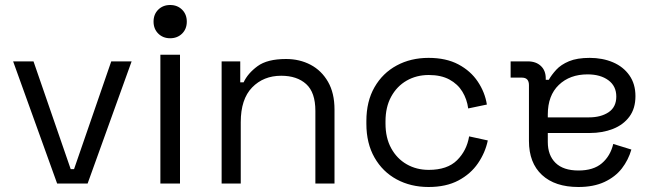

<svg xmlns="http://www.w3.org/2000/svg" viewBox="-20 -734 2609 768"><path d="M208.5 0 32.5 -488.5H114L262.8 -57.5H276.2L425 -488.5H506.5L330.5 0Z M700 -515V0H621.5V-515ZM727.2 -647.4Q727.2 -618.2 708.4 -599.6Q689.5 -581 660.6 -581Q631.8 -581 613 -599.7Q594.2 -618.4 594.2 -647.6Q594.2 -676.8 613 -695.4Q631.8 -714 660.6 -714Q689.5 -714 708.4 -695.3Q727.2 -676.6 727.2 -647.4Z M866.5 0V-488.5H941V-404.8H954.5Q971 -440.5 1010 -469.2Q1049 -498 1124.2 -498Q1178.5 -498 1222.4 -474.9Q1266.2 -451.8 1292.1 -406.8Q1318 -361.8 1318 -296V0H1241.5V-290.5Q1241.5 -364.5 1204.6 -397.8Q1167.8 -431 1104.8 -431Q1034 -431 988.5 -384.2Q943 -337.5 943 -245.2V0Z M1445.5 -238.8V-249.8Q1445.5 -328.5 1478 -385.1Q1510.5 -441.8 1566.8 -472.1Q1623 -502.5 1694.2 -502.5Q1764.5 -502.5 1813.6 -476.4Q1862.8 -450.2 1891.2 -407.5Q1919.8 -364.8 1927.5 -315.8L1852.8 -300.2Q1848 -337 1829.5 -367.4Q1811 -397.8 1777.6 -415.9Q1744.2 -434 1695 -434Q1645.8 -434 1606.6 -411.5Q1567.5 -389 1544.8 -347.5Q1522 -306 1522 -248.5V-240Q1522 -182.5 1544.8 -141Q1567.5 -99.5 1606.6 -77Q1645.8 -54.5 1695 -54.5Q1769.2 -54.5 1808.1 -93Q1847 -131.5 1856.5 -188.5L1931.2 -172.2Q1921.2 -123.8 1892 -81Q1862.8 -38.2 1813.6 -12.1Q1764.5 14 1694.2 14Q1623 14 1566.8 -16.4Q1510.5 -46.8 1478 -103.8Q1445.5 -160.8 1445.5 -238.8Z M2521.8 -349.5Q2521.8 -300 2497.6 -267.4Q2473.5 -234.8 2431.9 -218.4Q2390.2 -202 2338.8 -202H2171.2V-165.8Q2171.2 -112.8 2202.2 -82.4Q2233.2 -52 2294 -52Q2353.8 -52 2387.6 -81Q2421.5 -110 2433 -158.2L2505.5 -135.8Q2493.5 -94 2467.4 -60.2Q2441.2 -26.5 2397.9 -6.2Q2354.5 14 2293.5 14Q2200 14 2147.9 -34.2Q2095.8 -82.5 2095.8 -170.2V-393.5Q2095.8 -423.5 2067.8 -423.5H2022.5V-488.5H2091.5Q2124 -488.5 2143.5 -470.1Q2163 -451.8 2163 -420.2V-414.8H2175.2Q2186 -434.2 2204.9 -454.9Q2223.8 -475.5 2256 -489Q2288.2 -502.5 2338.8 -502.5Q2390.2 -502.5 2431.9 -484.8Q2473.5 -467 2497.6 -432.6Q2521.8 -398.2 2521.8 -349.5ZM2171.2 -276V-264.5H2335.8Q2383.5 -264.5 2414.4 -285.1Q2445.2 -305.8 2445.2 -347.8Q2445.2 -389.8 2413.4 -413.1Q2381.5 -436.5 2330.2 -436.5Q2259.2 -436.5 2215.2 -394.2Q2171.2 -352 2171.2 -276Z"/></svg>

Font: Space 7353
Style: Regular
Weight: 400
Designer: Christine Claussen + Ruben Lyon  (Space 7353)
Version: Version 1.000;FEAKit 1.0